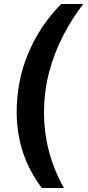

<svg xmlns="http://www.w3.org/2000/svg" viewBox="-20 -765 437 955"><path d="M188 170Q63 5 63 -209Q63 -361 120 -498.5Q177 -636 284 -745H394Q339 -674 295 -589.5Q251 -505 225 -408.5Q199 -312 199 -204Q199 -6 298 170Z"/></svg>

Font: Plus Jakarta Sans
Style: Bold Italic
Weight: 700
Italic angle: -8°
Designer: Gumpita Rahayu
Foundry: Tokotype
Version: Version 2.071; ttfautohint (v1.8.4.7-5d5b);gftools[0.9.29]